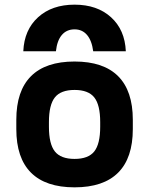

<svg xmlns="http://www.w3.org/2000/svg" viewBox="-20 -794 640 824"><path d="M300 -774Q397 -774 456.5 -720Q516 -666 520 -574H380Q374 -620 353.5 -644Q333 -668 300 -668Q266 -668 245.5 -644Q225 -620 220 -574H80Q84 -666 143.5 -720Q203 -774 300 -774ZM300 10Q176 10 113 -53Q50 -116 50 -240V-280Q50 -404 113 -467Q176 -530 300 -530Q424 -530 487 -467Q550 -404 550 -280V-240Q550 -116 487 -53Q424 10 300 10ZM300 -112Q359 -112 384.5 -144Q410 -176 410 -250V-270Q410 -344 384.5 -376Q359 -408 300 -408Q241 -408 215.5 -376Q190 -344 190 -270V-250Q190 -176 215.5 -144Q241 -112 300 -112Z"/></svg>

Font: M PLUS Code Latin Expanded
Style: Bold
Weight: 700
Width: 7
Designer: Coji Morishita
Foundry: UNDERFOREST DESIGN
Version: Version 1.002; ttfautohint (v1.8.3)